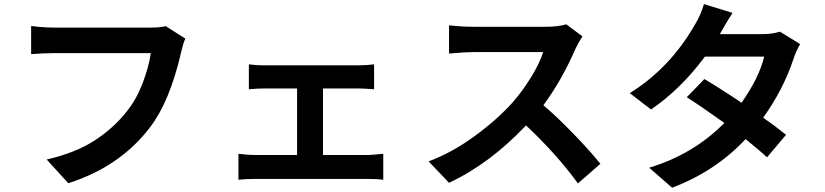

<svg xmlns="http://www.w3.org/2000/svg" viewBox="-20 -835 3946 918"><path d="M866.2 -650.4Q856.4 -630.9 845.7 -584Q792 -350.6 698.2 -227.5Q554.7 -38.1 306.6 41L203.1 -72.3Q338.9 -103.5 429.7 -161.6Q520.5 -219.7 585.9 -301.8Q631.8 -359.4 661.1 -435.1Q690.4 -510.7 701.2 -581.1H243.2Q189.5 -581.1 128.9 -576.2V-710.9Q185.5 -703.1 243.2 -703.1H698.2Q747.1 -703.1 772.5 -710Z M1169.9 -527.3Q1204.1 -522.5 1246.1 -522.5H1693.4Q1729.5 -522.5 1768.6 -527.3V-408.2Q1719.7 -412.1 1693.4 -412.1H1524.4V-93.8H1739.3Q1751 -93.8 1812.5 -99.6V24.4Q1785.2 20.5 1739.3 20.5H1199.2Q1154.3 20.5 1120.1 24.4V-99.6Q1168.9 -93.8 1199.2 -93.8H1400.4V-412.1H1246.1Q1210.9 -412.1 1169.9 -408.2Z M2764.6 -661.1Q2741.2 -624 2731.4 -601.6Q2666 -451.2 2578.1 -332Q2647.5 -272.5 2726.1 -190.9Q2804.7 -109.4 2850.6 -51.8L2743.2 42Q2642.6 -96.7 2495.1 -235.4Q2322.3 -52.7 2127 39.1L2029.3 -63.5Q2139.6 -104.5 2246.6 -182.1Q2353.5 -259.8 2429.7 -343.8Q2478.5 -399.4 2519.5 -466.3Q2560.5 -533.2 2577.1 -585.9H2241.2Q2223.6 -585.9 2200.2 -584.5Q2176.8 -583 2155.3 -581.1Q2133.8 -579.1 2127 -579.1V-713.9Q2188.5 -707 2241.2 -707H2588.9Q2648.4 -707 2687.5 -718.8Z M3347.7 -457Q3418 -416 3525.4 -343.8Q3610.4 -464.8 3633.8 -564.5H3350.6Q3235.4 -409.2 3092.8 -311.5L2991.2 -389.6Q3183.6 -509.8 3301.8 -715.8Q3331.1 -763.7 3345.7 -815.4L3482.4 -773.4Q3460.9 -741.2 3423.8 -675.8Q3423.8 -674.8 3422.9 -673.8L3421.9 -671.9H3626Q3671.9 -671.9 3709 -683.6L3805.7 -624Q3785.2 -588.9 3774.4 -554.7Q3724.6 -405.3 3628.9 -272.5Q3686.5 -232.4 3738.3 -190.4L3647.5 -83Q3611.3 -116.2 3544.9 -169.9Q3400.4 -15.6 3193.4 62.5L3084 -33.2Q3294.9 -96.7 3443.4 -247.1Q3327.1 -330.1 3263.7 -370.1Z"/></svg>

Font: Min Sans Bold
Style: Regular
Weight: 700
Designer: Jinseong-Kim, NotoSansCJK, Nunito
Foundry: Jinseong-Kim
Version: Version 1.400;Glyphs 3.1.2 (3151)